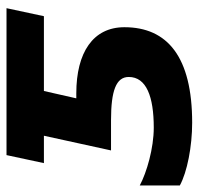

<svg xmlns="http://www.w3.org/2000/svg" viewBox="-30 -556 596 575"><g transform="rotate(-90 267.5 -268.0)"><path d="M188 10C385 10 474 -64 474 -193C474 -287 398 -337 276 -337H261L283 -434H507L531 -546H91L67 -434H149L105 -233H196C283 -233 325 -218 325 -180C325 -127 266 -105 173 -105C112 -105 39 -126 0 -147V-27C40 -5 117 10 188 10Z"/></g></svg>

Font: Noto Sans
Style: Bold Italic
Weight: 700
Italic angle: -12°
Designer: Monotype Design Team
Foundry: Monotype Imaging Inc.
Version: Version 2.013